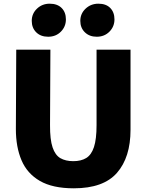

<svg xmlns="http://www.w3.org/2000/svg" viewBox="-20 -1012 793 1040"><path d="M380 8Q265 8 196 -32Q127 -72 96.5 -144Q66 -216 66 -312L68 -743H253L251 -334Q250.5 -256 264.8 -213.8Q279 -171.5 307.2 -155.2Q335.5 -139 377 -139Q419 -139 447 -156Q475 -173 489 -215.5Q503 -258 503 -334V-743H687V-309Q687 -160 613.8 -76Q540.5 8 380 8ZM241 -813Q200.5 -813 176.2 -837Q152 -861 152 -899Q152 -938 180.2 -965Q208.5 -992 249 -992Q290.5 -992 313.8 -968.8Q337 -945.5 337 -907Q337 -868 309.8 -840.5Q282.5 -813 241 -813ZM504 -813Q464.5 -813 439.8 -837Q415 -861 415 -899Q415 -938 443.5 -965Q472 -992 513 -992Q554.5 -992 577.2 -968.8Q600 -945.5 600 -907Q600 -868 572.8 -840.5Q545.5 -813 504 -813Z"/></svg>

Font: Merriweather Sans Black
Style: Regular
Weight: 900
Designer: Eben Sorkin
Foundry: Eben Sorkin
Version: Version 1.008; ttfautohint (v1.7.19-72a1) -l 8 -r 50 -G 200 